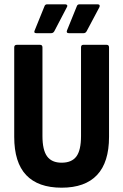

<svg xmlns="http://www.w3.org/2000/svg" viewBox="-20 -863 572 891"><path d="M266 8Q157 8 101.5 -50.5Q46 -109 46 -228V-643Q46 -655 58 -655H166Q177 -655 177 -643V-232Q177 -167 198.5 -137.5Q220 -108 266 -108Q313 -108 334.5 -137Q356 -166 356 -232V-643Q356 -655 366 -655H475Q486 -655 486 -643V-228Q486 -110 430.5 -51Q375 8 266 8ZM300 -709Q286 -709 291 -722L336 -833Q339 -843 349 -843H433Q440 -843 442 -839Q444 -835 441 -829L382 -718Q377 -709 368 -709ZM149 -709Q135 -709 141 -722L186 -833Q189 -843 199 -843H283Q289 -843 291.5 -839Q294 -835 290 -829L232 -718Q227 -709 217 -709Z"/></svg>

Font: Sofia Sans Condensed ExtraBold
Style: Regular
Weight: 800
Designer: Botio Nikoltchev, Ani Petrova
Foundry: lettersoup
Version: Version 4.101